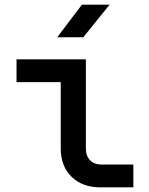

<svg xmlns="http://www.w3.org/2000/svg" viewBox="-20 -805 640 825"><path d="M411 0Q334 0 287.5 -45.5Q241 -91 241 -167V-452H51V-550H349V-167Q349 -135 367 -116.5Q385 -98 416 -98H553V0ZM226 -645 332 -785H451L338 -645Z"/></svg>

Font: JetBrains Mono SemiBold
Style: Regular
Weight: 472
Monospace: yes
Designer: Philipp Nurullin, Konstantin Bulenkov
Foundry: JetBrains
Version: Version 2.305; ttfautohint (v1.8.4.7-5d5b)